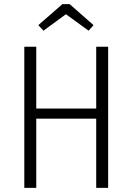

<svg xmlns="http://www.w3.org/2000/svg" viewBox="-20 -912 643 932"><path d="M447 -336H156V0H98V-685H156V-385H447V-685H505V0H447ZM166 -790 283 -892H318L434 -790L410 -763L300 -843L191 -763Z"/></svg>

Font: Fira Sans Condensed Light
Style: Regular
Weight: 300
Width: 3
Designer: bBox Type GmbH & Carrois Corporate GbR & Edenspiekermann AG
Foundry: bBox Type GmbH & Carrois Corporate GbR & Edenspiekermann AG
Version: Version 4.301